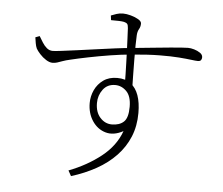

<svg xmlns="http://www.w3.org/2000/svg" viewBox="-56 -832 1112 956"><g transform="rotate(5 500.0 -353.5)"><path d="M318 34Q409 -1 478 -55.5Q547 -110 574 -185Q526 -159 485 -171Q444 -183 419 -221Q394 -259 394 -310Q394 -344 408.5 -375Q423 -406 451 -426Q479 -446 520 -446Q561 -446 587.5 -426Q614 -406 627 -369.5Q640 -333 640 -281Q640 -216 618 -162.5Q596 -109 555 -66Q514 -23 457.5 8.5Q401 40 333 61ZM513 -213Q551 -213 572.5 -233Q594 -253 594 -308Q594 -361 569.5 -385.5Q545 -410 513 -410Q474 -410 452 -380.5Q430 -351 430 -313Q430 -267 454.5 -240Q479 -213 513 -213ZM192 -493Q177 -493 159.5 -504Q142 -515 128 -530.5Q114 -546 108 -557Q103 -568 100.5 -583Q98 -598 96 -612L117 -620Q126 -605 135.5 -589.5Q145 -574 158 -563Q171 -552 188 -552Q199 -552 231 -556Q263 -560 308 -566Q353 -572 402.5 -579Q452 -586 498.5 -592Q545 -598 580 -601Q643 -607 690.5 -612Q738 -617 772.5 -620Q807 -623 828 -624.5Q849 -626 858 -626Q872 -626 889 -621Q906 -616 919 -607Q932 -598 932 -585Q932 -576 927.5 -570.5Q923 -565 912 -565Q902 -565 879 -568Q856 -571 817.5 -574Q779 -577 720.5 -576.5Q662 -576 579 -568Q531 -564 475 -555Q419 -546 367 -535.5Q315 -525 278 -516Q256 -511 241 -505.5Q226 -500 215 -496.5Q204 -493 192 -493ZM560 -425Q560 -443 559.5 -468.5Q559 -494 558 -523.5Q557 -553 556 -584Q555 -615 553.5 -644Q552 -673 551 -697Q550 -713 545.5 -718.5Q541 -724 529 -727Q519 -729 503 -729.5Q487 -730 464 -730L461 -753Q473 -758 488.5 -763Q504 -768 521 -768Q538 -768 560 -762Q582 -756 598 -746.5Q614 -737 614 -726Q614 -710 606.5 -697.5Q599 -685 598 -665Q597 -647 596.5 -615.5Q596 -584 596.5 -545Q597 -506 597.5 -465Q598 -424 599 -388Z"/></g></svg>

Font: Noto Serif SC ExtraLight ExtraLight
Style: Regular
Weight: 250
Version: Version 2.002-H1;hotconv 1.1.0;makeotfexe 2.6.0